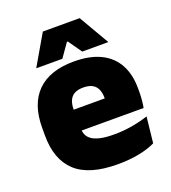

<svg xmlns="http://www.w3.org/2000/svg" viewBox="-129 -785 798 895"><g transform="rotate(-20 270.0 -337.5)"><path d="M303 13Q161.5 13 95.2 -48.5Q29 -110 29 -228.5V-267Q29 -384.5 91.2 -446Q153.5 -507.5 273 -507.5Q352.5 -507.5 405.5 -481.2Q458.5 -455 485.2 -405.8Q512 -356.5 512 -287V-271.5Q512 -251.5 510.2 -230.8Q508.5 -210 505 -192.5H346.5Q348.5 -223 349.2 -250Q350 -277 350 -298.5Q350 -324.5 342 -342.2Q334 -360 317 -369.2Q300 -378.5 273 -378.5Q232.5 -378.5 214.2 -357.5Q196 -336.5 196 -298V-253.5L197 -234.5V-203.5Q197 -188 202.5 -173.5Q208 -159 222.8 -147.8Q237.5 -136.5 264.8 -130Q292 -123.5 335.5 -123.5Q380 -123.5 422.5 -130.8Q465 -138 504.5 -151L490.5 -22.5Q456 -5.5 408.2 3.8Q360.5 13 303 13ZM469.5 -192.5H122.5V-296.5H469.5ZM99 -539.5 185.5 -688H368L454.5 -539.5V-537.5H326L279 -604.5H274.5L227.5 -537.5H99Z"/></g></svg>

Font: Anek Devanagari Medium ExtraBold
Style: Regular
Weight: 800
Version: Version 1.003